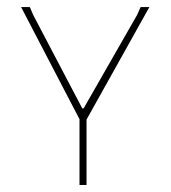

<svg xmlns="http://www.w3.org/2000/svg" viewBox="-20 -526 487 546"><path d="M206.1 0V-187L40 -505.9H64.9L74.2 -483.9L213.9 -217.8H217.8L370.1 -483.9L379.9 -505.9H404.8L226.1 -186V0Z"/></svg>

Font: Datalegreya
Style: Thin
Weight: 250
Designer: Figs Lab
Foundry: Figs Lab
Version: Version 1.002;PS 001.002;hotconv 1.0.70;makeotf.lib2.5.58329